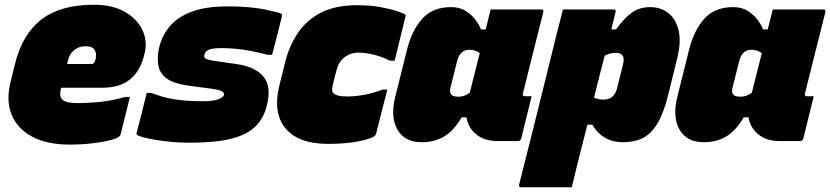

<svg xmlns="http://www.w3.org/2000/svg" viewBox="-20 -590 3503 810"><path d="M375 -570Q455 -570 507 -540Q559 -510 581 -463Q603 -416 590 -365L587 -353Q571 -290 528.5 -255Q486 -220 412 -220H238Q234 -206 234 -193.5Q234 -181 240 -173Q254 -155 307 -155Q370 -156 414 -161.5Q458 -167 508 -181H528Q518 -141 508.5 -102Q499 -63 489 -24Q488 -19 484 -15Q475 -6 443 2Q411 10 366.5 15Q322 20 274 20Q179 20 116.5 -13Q54 -46 29.5 -105Q5 -164 24 -242L43 -319Q74 -446 155 -508Q236 -570 375 -570ZM340 -395Q314 -395 294 -379.5Q274 -364 268 -339L263 -320H367Q372 -320 376 -324Q380 -328 383 -339Q389 -365 379 -380Q369 -395 340 -395Z M836 -163Q881 -163 902 -171.5Q923 -180 925 -190Q927 -198 915.5 -205Q904 -212 863 -217L773 -229Q714 -237 684.5 -258Q655 -279 648.5 -311Q642 -343 650 -383Q661 -436 694 -476.5Q727 -517 787 -540Q847 -563 938 -563Q1034 -563 1094.5 -550.5Q1155 -538 1165 -533Q1171 -530 1170 -524Q1160 -484 1149.5 -442Q1139 -400 1128 -359H1108Q1055 -373 1009 -380Q963 -387 913 -387Q876 -387 861 -380Q846 -373 843 -362Q839 -349 847 -343Q855 -337 893 -332L976 -320Q1056 -309 1091 -267.5Q1126 -226 1106 -146Q1093 -91 1057 -56Q1021 -21 954.5 -4.5Q888 12 783 12Q733 12 687.5 7Q642 2 609 -5Q576 -12 561 -19Q555 -22 556 -28Q567 -71 578 -113Q589 -155 599 -198H619Q666 -179 715.5 -171Q765 -163 836 -163Z M1487 -568Q1540 -568 1582 -560.5Q1624 -553 1651.5 -544Q1679 -535 1686 -531Q1692 -528 1691 -522Q1680 -475 1668 -428Q1656 -381 1645 -334H1625Q1591 -351 1556.5 -359.5Q1522 -368 1490 -368Q1460 -368 1435 -349.5Q1410 -331 1401 -298L1389 -253Q1385 -237 1382 -222Q1379 -207 1385 -199Q1397 -183 1444 -183Q1476 -183 1514 -189.5Q1552 -196 1594 -212H1614Q1602 -166 1590.5 -120Q1579 -74 1567 -27Q1566 -22 1562 -18Q1549 -5 1494 6Q1439 17 1365 17Q1238 17 1184 -49Q1130 -115 1159 -231L1183 -328Q1200 -396 1236.5 -450.5Q1273 -505 1334 -536.5Q1395 -568 1487 -568Z M1883 -560Q1919 -560 1944.5 -544Q1970 -528 1986 -506.5Q2002 -485 2009 -466H2029Q2034 -487 2039.5 -508Q2045 -529 2050 -550H2264Q2275 -550 2272 -539Q2251 -454 2229 -368Q2207 -282 2186 -196Q2183 -184 2194 -184H2223Q2212 -140 2201 -95Q2190 -50 2179 -6Q2176 5 2165 5H2078Q2024 5 1989.5 -23Q1955 -51 1948 -95H1928Q1893 -37 1852.5 -13.5Q1812 10 1759 10Q1687 10 1656.5 -43.5Q1626 -97 1648 -184L1697 -380Q1717 -461 1761 -510.5Q1805 -560 1883 -560ZM1883 -192Q1890 -182 1915 -182Q1939 -182 1962 -199Q1972 -238 1982.5 -281Q1993 -324 2004 -366Q1996 -372 1985 -376Q1974 -380 1960 -380Q1921 -380 1909 -334L1881 -223Q1875 -201 1883 -192Z M2355 -550H2569Q2580 -550 2577 -539Q2568 -501 2559 -466H2579Q2613 -513 2645.5 -536.5Q2678 -560 2723 -560Q2768 -560 2800 -534.5Q2832 -509 2843 -461Q2854 -413 2837 -344L2799 -190Q2780 -113 2753.5 -69Q2727 -25 2691.5 -7.5Q2656 10 2609 10Q2563 10 2530.5 -10Q2498 -30 2479 -64H2458Q2441 2 2424.5 68Q2408 134 2392 200H2178Q2167 200 2170 189Q2197 83 2225 -29.5Q2253 -142 2280 -250Q2307 -358 2329 -449Q2337 -478 2343 -503Q2349 -528 2355 -550ZM2577 -367Q2567 -367 2555.5 -364.5Q2544 -362 2531 -355Q2519 -310 2508 -266Q2497 -222 2486 -178Q2503 -170 2527 -170Q2549 -170 2563 -181.5Q2577 -193 2584 -220L2608 -317Q2615 -344 2606 -356Q2599 -367 2577 -367Z M3073 -560Q3109 -560 3134.5 -544Q3160 -528 3176 -506.5Q3192 -485 3199 -466H3219Q3224 -487 3229.5 -508Q3235 -529 3240 -550H3454Q3465 -550 3462 -539Q3441 -454 3419 -368Q3397 -282 3376 -196Q3373 -184 3384 -184H3413Q3402 -140 3391 -95Q3380 -50 3369 -6Q3366 5 3355 5H3268Q3214 5 3179.5 -23Q3145 -51 3138 -95H3118Q3083 -37 3042.5 -13.5Q3002 10 2949 10Q2877 10 2846.5 -43.5Q2816 -97 2838 -184L2887 -380Q2907 -461 2951 -510.5Q2995 -560 3073 -560ZM3073 -192Q3080 -182 3105 -182Q3129 -182 3152 -199Q3162 -238 3172.5 -281Q3183 -324 3194 -366Q3186 -372 3175 -376Q3164 -380 3150 -380Q3111 -380 3099 -334L3071 -223Q3065 -201 3073 -192Z"/></svg>

Font: Recursive Sn Lnr St XBk
Style: Italic
Weight: 1000
Italic angle: -15°
Version: Version 1.079;hotconv 1.0.112;makeotfexe 2.5.65598; ttfautoh